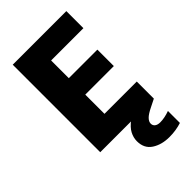

<svg xmlns="http://www.w3.org/2000/svg" viewBox="-274 -787 1089 1089"><g transform="rotate(-45 270.5 -242.5)"><path d="M492 -565H233V-423H462V-291H233V-137H492V0H62V-702H492ZM456 -77 492 0 446 23Q409 41 394 56.5Q379 72 379 88Q379 103 390.5 112Q402 121 423 121Q457 121 499 106V202Q478 209 453 213Q428 217 401 217Q339 217 296 189Q253 161 253 103Q253 74 267.5 46.5Q282 19 317.5 -7Q353 -33 416 -60Z"/></g></svg>

Font: Poppins
Style: Bold
Weight: 700
Designer: Ninad Kale (Devanagari), Jonny Pinhorn (Latin)
Version: Version 5.002